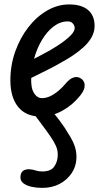

<svg xmlns="http://www.w3.org/2000/svg" viewBox="-20 -530 464 888"><path d="M168 9Q100.5 9 64.2 -35.2Q28 -79.5 28 -158.5Q28 -228 50.2 -291Q72.5 -354 110.5 -403.2Q148.5 -452.5 197.5 -481Q246.5 -509.5 300 -509.5Q357 -509.5 387.2 -483.8Q417.5 -458 417.5 -410Q417.5 -383 404.2 -358.8Q391 -334.5 368.2 -313.5Q345.5 -292.5 317.8 -274Q290 -255.5 260.5 -239.5Q234 -224 196 -205Q158 -186 124.5 -169.5Q124 -160.5 124.2 -152.5Q124.5 -144.5 125.5 -137Q127.5 -112 141 -94Q154.5 -76 174 -76Q200.5 -76 228.5 -94Q256.5 -112 281 -140.5Q302 -166.5 321.2 -172Q340.5 -177.5 355.5 -166Q364 -160.5 368.8 -149.8Q373.5 -139 370.2 -123.5Q367 -108 350 -87Q316 -44 267.5 -17.5Q219 9 168 9ZM137.5 -258Q155.5 -267.5 175.5 -278Q195.5 -288.5 214 -299Q246 -317.5 271 -335.8Q296 -354 310.8 -370.5Q325.5 -387 325.5 -400.5Q325.5 -411 317.2 -421Q309 -431 293.5 -431Q259 -431 228.2 -407.8Q197.5 -384.5 174 -345.2Q150.5 -306 137.5 -258ZM175.5 339Q149.5 339 126.5 334Q103.5 329 89 318.2Q74.5 307.5 74.5 290Q75 268 87.2 259.8Q99.5 251.5 118 253Q134 254.5 146.2 258.8Q158.5 263 175.5 263Q214.5 263 230 241.5Q245.5 220 247 191.5Q248.5 165.5 238.2 143.8Q228 122 212.5 100Q195.5 75 173.5 46Q151.5 17 133.5 -8Q123 -23.5 133.8 -38.5Q144.5 -53.5 161 -53.5Q175 -53.5 184.2 -50.5Q193.5 -47.5 204.5 -35.5Q216 -22.5 229.5 -5.8Q243 11 256 28.2Q269 45.5 279 60.5Q293.5 83 306.2 104.5Q319 126 326.8 150Q334.5 174 333.5 203Q332 240.5 311.2 271.2Q290.5 302 255.8 320.5Q221 339 175.5 339Z"/></svg>

Font: Edu AU VIC WA NT Pre Medium
Style: Regular
Weight: 500
Designer: Tina and Corey Anderson, Eben Sorkin, Mirko Velimirovic
Foundry: Google for Education
Version: Version 1.001